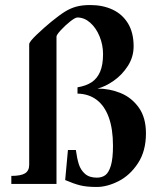

<svg xmlns="http://www.w3.org/2000/svg" viewBox="-20 -731 632 763"><path d="M560 -201Q560 -130.5 528.2 -82.2Q496.5 -34 451 -11Q405.5 12 364.5 12Q324 12 298.2 5.5Q272.5 -1 239 -15.5L250 -135H281.5Q286 -101.5 293.2 -78.5Q300.5 -55.5 317.8 -40.2Q335 -25 365 -25Q385 -25 398.8 -35.2Q412.5 -45.5 420.8 -73.5Q429 -101.5 429 -152Q429 -218 412.5 -264Q396 -310 364.5 -334Q333 -358 288 -359V-384Q321.5 -389.5 343.8 -404Q366 -418.5 377.8 -445.8Q389.5 -473 389.5 -516Q389.5 -552.5 375.8 -586.2Q362 -620 338.5 -640.8Q315 -661.5 287.5 -661.5Q279 -661.5 259 -645.8Q239 -630 221.8 -611.2Q204.5 -592.5 204.5 -585.5V0H25V-32Q63 -32 79.5 -42.2Q96 -52.5 96 -76V-555Q96 -565 125.8 -593.2Q155.5 -621.5 183 -644Q216 -671 238.2 -684.8Q260.5 -698.5 283.8 -704.8Q307 -711 338.5 -711Q388.5 -711 427.5 -692.8Q466.5 -674.5 488.8 -637.8Q511 -601 511 -547Q511 -504.5 488 -468.8Q465 -433 431.5 -409.8Q398 -386.5 367.5 -379Q416 -379 459.8 -361Q503.5 -343 531.8 -303.2Q560 -263.5 560 -201Z"/></svg>

Font: Didactic
Style: Regular
Weight: 400
Designer: Tyler Finck
Foundry: Etcetera Type Co
Version: Version 3.007;FEAKit 1.0